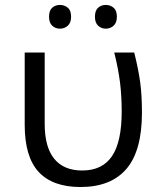

<svg xmlns="http://www.w3.org/2000/svg" viewBox="-20 -748 649 778"><path d="M306.2 9.8Q193.4 9.8 136.7 -51.3Q80.1 -112.3 80.1 -242.2V-535.2H161.1V-246.1Q161.1 -152.3 199.7 -104.7Q238.3 -57.1 313 -57.1Q394.5 -57.1 433.8 -115.2Q473.1 -173.3 473.1 -295.9Q473.1 -359.4 466.3 -414.1Q459.5 -468.8 442.9 -535.2H523.9Q541.5 -464.8 548.3 -412.6Q555.2 -360.4 555.2 -292Q555.2 -136.7 492.2 -63.5Q429.2 9.8 306.2 9.8ZM178.7 -680.2Q178.7 -705.6 191.7 -716.8Q204.6 -728 222.7 -728Q241.2 -728 254.6 -716.8Q268.1 -705.6 268.1 -680.2Q268.1 -655.8 254.6 -643.8Q241.2 -631.8 222.7 -631.8Q204.6 -631.8 191.7 -643.8Q178.7 -655.8 178.7 -680.2ZM364.7 -680.2Q364.7 -705.6 377.7 -716.8Q390.6 -728 408.7 -728Q426.8 -728 440.2 -716.8Q453.6 -705.6 453.6 -680.2Q453.6 -655.8 440.2 -643.8Q426.8 -631.8 408.7 -631.8Q390.6 -631.8 377.7 -643.8Q364.7 -655.8 364.7 -680.2Z"/></svg>

Font: Zoram GWebM
Style: Regular
Weight: 400
Foundry: Ascender Corporation
Version: Version 1.000